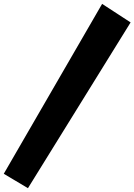

<svg xmlns="http://www.w3.org/2000/svg" viewBox="-50 -904 701 1001"><path d="M630.9 -787.1 95.7 77.1 -30.3 2 482.4 -883.8Z"/></svg>

Font: Fontdiner Swanky
Style: Regular
Weight: 400
Designer: Font Diner, Inc
Foundry: Font Diner, Inc
Version: Version 1.000